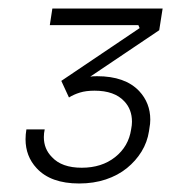

<svg xmlns="http://www.w3.org/2000/svg" viewBox="-20 -842 407 451"><path d="M166 -411Q99 -411 66 -447Q40 -475 40 -515Q40 -526 42 -538H85Q83 -529 83 -520Q83 -492 102 -473Q125 -448 172 -448Q219 -448 250.5 -473Q282 -498 288 -538Q290 -548 290 -556Q290 -585 272 -604Q249 -629 202 -629Q182 -629 167.5 -624.5Q153 -620 142 -613L124 -652L308 -776L305 -783H97L103 -822H362L354 -771L192 -662Q197 -663 208 -663Q274 -663 307 -628Q333 -600 333 -561Q333 -551 331 -541L330 -534Q326 -508 312.5 -486Q299 -464 278 -447Q257 -430 228.5 -420.5Q200 -411 166 -411Z"/></svg>

Font: Sora ExtraLight
Style: Italic
Weight: 200
Designer: Jonathan Barnbrook, Juli√°n Moncada
Version: Version 1.000